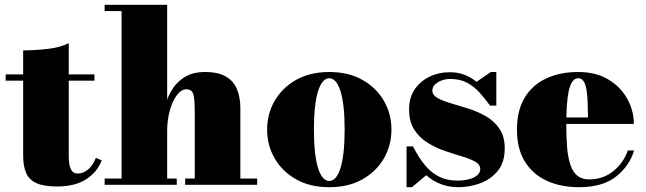

<svg xmlns="http://www.w3.org/2000/svg" viewBox="-20 -770 2690 800"><path d="M217.5 7Q161.5 7 131 -7.2Q100.5 -21.5 88.5 -50Q76.5 -78.5 76.5 -121V-560Q121.5 -560 175.2 -565.8Q229 -571.5 266.5 -590V-120.5Q266.5 -83 275.2 -65Q284 -47 304.5 -47Q324.5 -47 345 -62.2Q365.5 -77.5 379.5 -112L404 -102Q386 -54 339.8 -23.5Q293.5 7 217.5 7ZM3.5 -434V-460H373.5V-434Z M416 0V-26H486.5V-724H416V-750H676.5V-26H716.5V0ZM751.5 0V-26H791.5V-302.5Q791.5 -344.5 788.2 -364.8Q785 -385 777.2 -391.5Q769.5 -398 755.5 -398Q741.5 -398 727.2 -384.8Q713 -371.5 701.5 -347.5Q690 -323.5 683.2 -291.5Q676.5 -259.5 676.5 -222.5H653Q653 -261 661.5 -304Q670 -347 690 -384.8Q710 -422.5 745.2 -446.2Q780.5 -470 834 -470Q890 -470 922.2 -450.5Q954.5 -431 968 -397Q981.5 -363 981.5 -319.5V-26H1051.5V0Z M1352 10Q1271.5 10 1213.5 -23Q1155.5 -56 1124.2 -110.5Q1093 -165 1093 -230Q1093 -295 1124.2 -349.5Q1155.5 -404 1213.5 -437Q1271.5 -470 1352 -470Q1432.5 -470 1490.5 -437Q1548.5 -404 1579.8 -349.5Q1611 -295 1611 -230Q1611 -165 1579.8 -110.5Q1548.5 -56 1490.5 -23Q1432.5 10 1352 10ZM1352 -16Q1366.5 -16 1378.2 -29.2Q1390 -42.5 1398.5 -69Q1407 -95.5 1411.5 -135.8Q1416 -176 1416 -230Q1416 -284 1411.5 -324.2Q1407 -364.5 1398.5 -391Q1390 -417.5 1378.2 -430.8Q1366.5 -444 1352 -444Q1337.5 -444 1325.8 -430.8Q1314 -417.5 1305.5 -391Q1297 -364.5 1292.5 -324.2Q1288 -284 1288 -230Q1288 -176 1292.5 -135.8Q1297 -95.5 1305.5 -69Q1314 -42.5 1325.8 -29.2Q1337.5 -16 1352 -16Z M1674 10V-160H1701Q1725.5 -111 1752.5 -79.5Q1779.5 -48 1812 -32.8Q1844.5 -17.5 1884.5 -17.5Q1912.5 -17.5 1934.2 -23.2Q1956 -29 1968.5 -39.8Q1981 -50.5 1981 -65.5Q1981 -84.5 1959.8 -96.5Q1938.5 -108.5 1904.5 -118.5Q1870.5 -128.5 1832.8 -141.5Q1795 -154.5 1761.2 -175.5Q1727.5 -196.5 1706 -230Q1684.5 -263.5 1684.5 -315Q1684.5 -362 1707.2 -396.5Q1730 -431 1768.8 -450Q1807.5 -469 1854.5 -469Q1889 -469 1916.5 -458Q1944 -447 1965.5 -429L2025 -470H2048V-330H2022Q2000 -360 1977.5 -385Q1955 -410 1926 -425.5Q1897 -441 1855 -441Q1837 -441 1820.2 -434.8Q1803.5 -428.5 1792.5 -417.8Q1781.5 -407 1781.5 -393Q1781.5 -373.5 1803.2 -361.5Q1825 -349.5 1859.5 -339.5Q1894 -329.5 1932.5 -317.2Q1971 -305 2005.2 -285.2Q2039.5 -265.5 2061.2 -233.5Q2083 -201.5 2083 -152Q2083 -92.5 2053.2 -57Q2023.5 -21.5 1979.2 -5.8Q1935 10 1891.5 10Q1850.5 10 1817 -2.8Q1783.5 -15.5 1756 -40L1696.5 10Z M2392 10Q2316.5 10 2258.2 -16.8Q2200 -43.5 2167 -96.8Q2134 -150 2134 -230Q2134 -310 2166.2 -363.2Q2198.5 -416.5 2256 -443.2Q2313.5 -470 2389 -470Q2463.5 -470 2515.2 -438.5Q2567 -407 2594 -357.5Q2621 -308 2621 -253.5H2200.5V-280.5H2430Q2429.5 -314.5 2428.5 -344Q2427.5 -373.5 2423.8 -396Q2420 -418.5 2411.8 -431.2Q2403.5 -444 2389 -444Q2374.5 -444 2364.8 -429.8Q2355 -415.5 2349.5 -389.8Q2344 -364 2341.8 -328.5Q2339.5 -293 2339.5 -250Q2339.5 -196 2343.2 -153.8Q2347 -111.5 2357 -82.2Q2367 -53 2385.8 -37.8Q2404.5 -22.5 2434 -22.5Q2492.5 -22.5 2535 -56.5Q2577.5 -90.5 2596 -143H2622Q2602.5 -78 2546.5 -34Q2490.5 10 2392 10Z"/></svg>

Font: Bodoni Moda 9pt Black
Style: Regular
Weight: 900
Designer: Owen Earl
Foundry: indestructible type
Version: Version 2.005